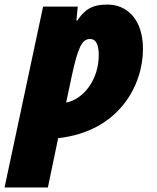

<svg xmlns="http://www.w3.org/2000/svg" viewBox="-61 -582 690 842"><path d="M-41 240H149L194 24C462 -6 566 -209 566 -367C566 -496 497 -562 410 -562C339 -562 309 -537 278 -492H274L280 -553H128ZM229 -132 254 -250C281 -375 299 -411 334 -411C361 -411 372 -385 372 -340C372 -235 308 -148 229 -132Z"/></svg>

Font: Noto Sans UI Black
Style: Italic
Weight: 900
Italic angle: -372°
Designer: Monotype Design Team
Foundry: Monotype Imaging Inc.
Version: Version 1.901